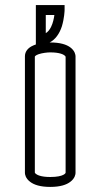

<svg xmlns="http://www.w3.org/2000/svg" viewBox="-20 -698 395 755"><path d="M193.8 -639C192.1 -625.4 188.2 -607.3 180.9 -592.4C175.5 -581.4 168.7 -572.7 160 -567.6V-639ZM256.3 -511.8C241.4 -522.8 217.1 -531 177.5 -531H176.5H176.1C175.8 -531 175.5 -531 175.1 -531C197.6 -542.4 213.9 -565.3 223.4 -594.7C233 -626.6 234 -656.1 234 -658.5V-678H121V-523.1C115.1 -521.1 109.2 -518.8 103.8 -515.8C90 -508.2 78 -495.4 78 -476.6V-17.8C78 -13.4 79.9 3.3 98.7 17.1C113.6 28.5 137.9 37 177.5 37C217.1 37 241.4 28.5 256.3 17.1C275.1 3.3 277 -13.4 277 -17.8V-476.9C277 -481.3 275.1 -498 256.3 -511.8ZM132.2 -485C146.1 -489.7 166 -492 177.5 -492C215.8 -492 230.3 -483.3 235.4 -478.7C237.2 -476.6 237.8 -475.5 238 -475.1V-18.8C237.5 -17.1 235.8 -13.9 228.4 -10.2C220.3 -6.1 205 -2 177.5 -2C139.2 -2 124.8 -10.8 119.6 -15.5C117.8 -17.6 117.2 -18.6 117 -19.1V-475.4C117 -476 119.6 -480.7 132.2 -485ZM238.1 -484 238.1 -484.1C238.1 -484.1 238.1 -484.1 238.1 -484ZM116.9 -10.2 116.9 -10C116.9 -10.1 116.9 -10.1 116.9 -10.2Z"/></svg>

Font: Platiipus Bold
Style: Bold
Weight: 400
Version: Version 001.000